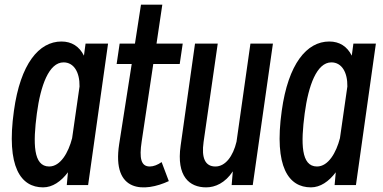

<svg xmlns="http://www.w3.org/2000/svg" viewBox="-20 -768 1650 828"><path d="M360 30 446 -580H349L342 -528C322 -568 289 -589 245 -589C148 -589 68 -493 40 -290C6 -47 70 40 166 40C206 40 243 15 273 -25L268 30ZM139 -279C155 -399 191 -499 254 -499C299 -499 324 -456 323 -395L291 -172C275 -110 241 -50 192 -50C123 -50 122 -150 139 -279Z M494 -147C461 66 605 61 708 13L677 -69C660 -57 642 -50 626 -50C588 -50 580 -85 591 -158L641 -492H755L768 -580H655L680 -748H588L562 -580H496L483 -492H548Z M1060 -580 1000 -157C985 -94 952 -50 909 -50C865 -50 848 -86 858 -156L919 -580H821L759 -140C740 -7 797 40 869 40C908 40 951 21 984 -29L979 30H1070L1157 -580Z M1515 30 1601 -580H1504L1497 -528C1477 -568 1444 -589 1400 -589C1303 -589 1223 -493 1195 -290C1161 -47 1225 40 1321 40C1361 40 1398 15 1428 -25L1423 30ZM1294 -279C1310 -399 1346 -499 1409 -499C1454 -499 1479 -456 1478 -395L1446 -172C1430 -110 1396 -50 1347 -50C1278 -50 1277 -150 1294 -279Z"/></svg>

Font: Smiley Sans Oblique
Style: Regular
Weight: 400
Italic angle: -8°
Designer: oooooohmygosh, Nagisa Chen, Janine Sui, Heda Shi, Jian Li
Foundry: atelierAnchor
Version: Version 2.0.1